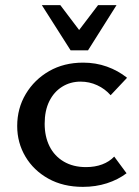

<svg xmlns="http://www.w3.org/2000/svg" viewBox="-20 -721 541 748"><path d="M303 7Q226 7 168.5 -25Q111 -57 79 -111Q47 -165 47 -230Q47 -299 80.5 -355Q114 -411 171.5 -444Q229 -477 304 -477Q353 -477 396.5 -461.5Q440 -446 475 -418L411 -350Q389 -375 358.5 -389Q328 -403 294 -403Q254 -403 222 -383Q190 -363 172 -326.5Q154 -290 154 -239Q154 -189 173 -151Q192 -113 228.5 -91.5Q265 -70 315 -70Q350 -70 378 -80.5Q406 -91 425 -111L473 -46Q440 -21 396.5 -7Q353 7 303 7ZM255 -525 273 -584 362 -701H434L323 -525ZM255 -525 143 -701H215L305 -582L323 -525Z"/></svg>

Font: Ysabeau SC SemiBold
Style: Regular
Weight: 600
Designer: Christian Thalmann (Catharsis Fonts)
Version: Version 2.001;gftools[0.9.30]; featfreeze: smcp